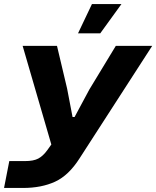

<svg xmlns="http://www.w3.org/2000/svg" viewBox="-62 -763 773 950"><path d="M324 -598 393 -743H539L434 -598ZM-42 167 -16 34H62Q104 34 127.5 21.5Q151 9 172 -20L192 -48L50 -536H220L270 -325L297 -184H307L380 -320L511 -536H691L332 20Q278 105 210.5 136Q143 167 52 167Z"/></svg>

Font: Mona Sans Expanded
Style: Bold Italic
Weight: 700
Width: 7
Italic angle: -11.7°
Designer: Deni Anggara
Foundry: GitHub
Version: Version 1.001;gftools[0.9.33]